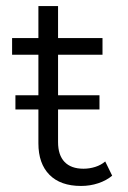

<svg xmlns="http://www.w3.org/2000/svg" viewBox="-20 -610 422 635"><path d="M351 -29Q332 -13 305 -4Q278 5 248 5Q180 5 143.5 -32Q107 -69 107 -136V-429H20V-484H107V-590H172V-484H319V-429H172V-140Q172 -97 193.5 -74.5Q215 -52 256 -52Q276 -52 295 -58Q314 -64 328 -76ZM31 -295H309V-248H31Z"/></svg>

Font: Montserrat Ace
Style: Regular
Weight: 400
Designer: Julieta Ulanovsky
Foundry: Julieta Ulanovsky
Version: Version 1